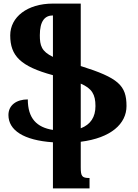

<svg xmlns="http://www.w3.org/2000/svg" viewBox="-20 -785 768 1070"><path d="M37 -588C37 -474 94 -415 275 -366V-61C185 -75 135 -125 135 -231C72 -231 27 -199 27 -144C27 -59 112 -3 275 8V265H479V207C437 207 430 198 430 147V5C598 -16 685 -95 685 -194C685 -309 640 -351 430 -417V-765H275C132 -765 37 -690 37 -588ZM512 -194C512 -133 485 -91 430 -70V-319C492 -292 512 -259 512 -194ZM202 -589C202 -668 230 -699 275 -699V-468C211 -499 202 -531 202 -589Z"/></svg>

Font: Noto Serif Armenian Extra
Style: Regular
Weight: 800
Designer: Monotype Design Team
Foundry: Monotype Imaging Inc.
Version: Version 1.901